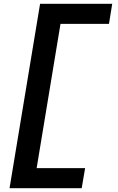

<svg xmlns="http://www.w3.org/2000/svg" viewBox="-20 -843 616 1006"><path d="M30 143H408L426 38H172L297 -718H551L568 -823H190Z"/></svg>

Font: Iosevka Sparkle
Style: Bold Italic
Weight: 700
Italic angle: -9°
Designer: Belleve Invis
Foundry: Belleve Invis
Version: Version 4.5.0; ttfautohint (v1.8.3)